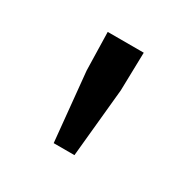

<svg xmlns="http://www.w3.org/2000/svg" viewBox="-75 -762 400 403"><g transform="rotate(30 124.5 -560.5)"><path d="M98.8 -431.4 82.5 -597.9 80.3 -690.3H167.6L165.4 -597.9L149.1 -431.4Z"/></g></svg>

Font: Source Sans Variable
Style: Regular
Weight: 200
Designer: Paul D. Hunt
Foundry: Adobe Systems Incorporated
Version: Version 3.006;hotconv 1.0.111;makeotfexe 2.5.65597